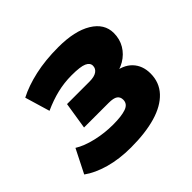

<svg xmlns="http://www.w3.org/2000/svg" viewBox="-130 -649 806 806"><g transform="rotate(-45 273.0 -246.0)"><path d="M224 11Q155 11 98.5 -5Q42 -21 5 -48L58 -153Q90 -133 139 -121.5Q188 -110 239 -110Q289 -110 316 -119.5Q343 -129 343 -154Q343 -171 331 -179.5Q319 -188 290 -188H144L163 -308H297Q325 -308 339.5 -318Q354 -328 354 -345Q354 -362 334 -371Q314 -380 262 -380Q218 -380 176.5 -370Q135 -360 91 -340L58 -451Q104 -475 166.5 -489Q229 -503 306 -503Q403 -503 458 -469.5Q513 -436 513 -380Q513 -344 496 -315.5Q479 -287 449.5 -269.5Q420 -252 381 -248L389 -263Q445 -258 473.5 -228Q502 -198 502 -151Q502 -98 468 -61.5Q434 -25 372 -7Q310 11 224 11Z"/></g></svg>

Font: Nunito Sans 12pt Black
Style: Italic
Weight: 900
Italic angle: -9°
Designer: Vernon Adams
Foundry: Vernon Adams
Version: Version 3.101;gftools[0.9.27]